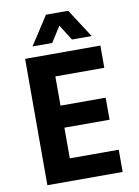

<svg xmlns="http://www.w3.org/2000/svg" viewBox="-99 -989 765 1055"><g transform="rotate(-10 283.5 -462.0)"><path d="M78 0V-705H498V-581H225V-418H477V-295H225V-124H498V0ZM130 -765 233 -924H357L460 -765H350L295 -852L240 -765Z"/></g></svg>

Font: Nunito Sans 7pt Condensed ExtraBold
Style: Regular
Weight: 800
Width: 3
Designer: Vernon Adams
Foundry: Vernon Adams
Version: Version 3.101;gftools[0.9.27]